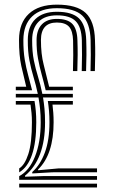

<svg xmlns="http://www.w3.org/2000/svg" viewBox="-20 -828 498 848"><path d="M49.8 -429.2V-445H95.8Q84.8 -489.2 74.2 -536.2Q63.8 -583.2 64 -652Q64.2 -727 107.6 -767.2Q151 -807.5 231.2 -807.5Q319 -807.5 358.1 -771.2Q397.2 -735 399.5 -651.5Q400.8 -616.5 400.5 -585.6Q400.2 -554.8 399 -514H379.8Q380.8 -555 381 -585.5Q381.2 -616 380.2 -651Q378 -726.5 343.5 -759.1Q309 -791.8 231.2 -791.8Q160.2 -791.8 122 -755.5Q83.8 -719.2 83.2 -652Q83 -602.8 89.2 -565.2Q95.5 -527.8 104.5 -495.4Q113.5 -463 121.8 -429.2ZM64.8 -33.8V-50Q109 -73.2 134.4 -136.4Q159.8 -199.5 159.8 -288Q159.8 -320.2 157 -347.1Q154.2 -374 150 -397.5H49.8V-413.5H147Q138.5 -453.2 128 -487.9Q117.5 -522.5 110 -561.2Q102.5 -600 102.8 -651.8Q103 -711.8 136.4 -743.9Q169.8 -776 231.2 -776Q298.8 -776 328.9 -746.8Q359 -717.5 360.8 -650.5Q362 -615.2 361.8 -584.8Q361.5 -554.2 360.2 -514H341Q342 -554.8 342.2 -584.9Q342.5 -615 341.5 -649.8Q339.8 -709 314.2 -734.6Q288.8 -760.2 231.2 -760.2Q178.8 -760.2 150.5 -732.1Q122.2 -704 122 -651.5Q121.8 -598.8 129.6 -560.8Q137.5 -522.8 148.1 -488.6Q158.8 -454.5 167 -413.5H301.8V-397.5H170Q174 -374.2 176.5 -347.4Q179 -320.5 179 -288Q179 -125 90.5 -52V-47.5L176.2 -50.5H408.5V-33.8ZM181.8 -429.2Q173.2 -466 163.9 -499.5Q154.5 -533 147.9 -569.4Q141.2 -605.8 141.5 -651.5Q141.8 -696.2 165 -720.4Q188.2 -744.5 231.2 -744.5Q278.5 -744.5 299.6 -722.4Q320.8 -700.2 322 -649.2Q323.2 -614.8 323 -584.8Q322.8 -554.8 321.5 -514H302.2Q303.2 -554.8 303.5 -584.6Q303.8 -614.5 302.8 -648.8Q301.5 -691.5 284.9 -710Q268.2 -728.5 231.2 -728.5Q161 -728.5 160.8 -651.5Q160.8 -588.8 172.9 -542.5Q185 -496.2 197 -445H301.8V-429.2ZM122.5 -62V-68.2Q158 -99.8 178.2 -154.5Q198.5 -209.2 198.5 -288Q198.5 -314.8 196.5 -338Q194.5 -361.2 191.2 -382L301.8 -381.8V-366H211.8Q214 -348.8 215.4 -329.4Q216.8 -310 216.8 -288Q216.8 -146.2 148.2 -79.5V-76L238 -84.2H408.5V-67.2L211 -67ZM64.8 -66.8V-84.2Q89.2 -98.8 105.1 -147.6Q121 -196.5 121 -288Q121 -310.2 119.2 -329.4Q117.5 -348.5 114.8 -366H49.8V-381.8H132.5Q136 -361 138.1 -338Q140.2 -315 140.2 -288Q140.2 -111.8 64.8 -66.8ZM64.8 0V-16.8H408.5V0Z"/></svg>

Font: Big Shoulders Inline Text SemiBold
Style: Regular
Weight: 600
Designer: Patric King
Foundry: XO Type Co
Version: Version 1.000